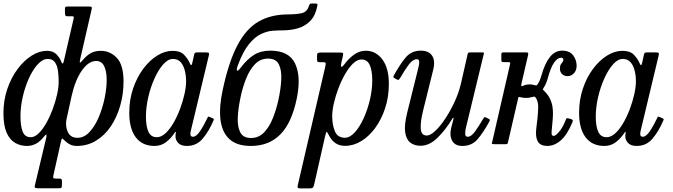

<svg xmlns="http://www.w3.org/2000/svg" viewBox="-20 -817 3816 1088"><path d="M-0.5 -175Q-0.5 -249 21.5 -313.2Q43.5 -377.5 79.8 -426Q116 -474.5 159.5 -501.8Q203 -529 246 -529Q281 -529 300.2 -508.8Q319.5 -488.5 326.5 -469Q335.5 -444.5 341.5 -470L396.5 -708Q399.5 -720.5 397.2 -722.8Q395 -725 383.5 -725H360.5Q351.5 -725 349.8 -730.8Q348 -736.5 348 -746V-764Q348 -773 350 -776.5Q352 -780 361 -780H484Q496 -780 498.8 -777.5Q501.5 -775 499.5 -765L435 -484.5Q430.5 -465 433 -462.8Q435.5 -460.5 450 -477.5Q471 -503 494.8 -516Q518.5 -529 550.5 -529Q604.5 -529 642.2 -489Q680 -449 680 -355Q680 -284 661.2 -218.2Q642.5 -152.5 608 -101.2Q573.5 -50 524.5 -20Q475.5 10 415 10Q395.5 10 380 3.2Q364.5 -3.5 351.5 -16Q338.5 -27.5 334.2 -31.8Q330 -36 325 -13L282 179.5Q280 188 282.5 191.5Q285 195 296.5 195H315Q324 195 327.5 197.5Q331 200 331 209V229Q331 241.5 328.5 245.8Q326 250 314 250H203Q186 250 180.2 247.5Q174.5 245 177.5 234L242 -36.5Q245 -49.5 242.8 -53.5Q240.5 -57.5 228.5 -42Q207 -14.5 183.2 -2.2Q159.5 10 132.5 10Q96.5 10 66.2 -7Q36 -24 17.8 -64.5Q-0.5 -105 -0.5 -175ZM312.5 -352.5Q312.5 -386 308.5 -415.8Q304.5 -445.5 291.2 -464.2Q278 -483 250.5 -483Q222 -483 194.2 -453Q166.5 -423 144.2 -374.2Q122 -325.5 109 -268.5Q96 -211.5 96 -157.5Q96 -104 108.2 -71.8Q120.5 -39.5 154 -39.5Q176.5 -39.5 199.2 -61.5Q222 -83.5 242.2 -119.5Q262.5 -155.5 278.2 -197.5Q294 -239.5 303.2 -280.5Q312.5 -321.5 312.5 -352.5ZM354.5 -110Q356.5 -76.5 372 -56.2Q387.5 -36 419 -36Q456 -36 486.5 -68.2Q517 -100.5 538.8 -151.2Q560.5 -202 572.5 -258.8Q584.5 -315.5 584.5 -365Q584.5 -413 570.2 -442.2Q556 -471.5 525.5 -471.5Q482 -471.5 444.5 -418.2Q407 -365 386.5 -276L357 -142Q353.5 -128 354.5 -110Z M1189.5 -133.5Q1164 -73.5 1129 -31.8Q1094 10 1039 10Q1005.5 10 989.8 -7Q974 -24 974.5 -45.5Q974.5 -52.5 975 -56.5Q975.5 -60.5 976.5 -65Q977 -70 975 -70Q973 -70 970 -65Q949 -33 920.8 -11.5Q892.5 10 856 10Q786.5 10 749.5 -38.8Q712.5 -87.5 712.5 -177.5Q712.5 -251.5 734.2 -315.5Q756 -379.5 792 -427.5Q828 -475.5 871.2 -502.2Q914.5 -529 958 -529Q1001.5 -529 1022.8 -506.8Q1044 -484.5 1053.5 -463Q1059.5 -448.5 1063 -447.8Q1066.5 -447 1070 -461.5L1080 -507Q1081.5 -514 1084.5 -517Q1087.5 -520 1095.5 -520H1146Q1161 -520 1163.5 -516.5Q1166 -513 1163 -501L1061.5 -76.5Q1059 -67.5 1059 -57.5Q1059 -42 1073.5 -42Q1092 -42 1113.2 -73.2Q1134.5 -104.5 1154.5 -147Q1157.5 -153.5 1158.8 -155.5Q1160 -157.5 1167 -154.5L1184 -147.5Q1190.5 -144.5 1191.5 -142Q1192.5 -139.5 1189.5 -133.5ZM1034.5 -355Q1034.5 -388.5 1027.2 -417.5Q1020 -446.5 1003.8 -464.8Q987.5 -483 960 -483Q932 -483 905 -452.5Q878 -422 855.8 -373Q833.5 -324 820.2 -266.5Q807 -209 807 -155Q807 -101.5 821 -70.5Q835 -39.5 868.5 -39.5Q893.5 -39.5 917.8 -61.8Q942 -84 963 -120.2Q984 -156.5 1000 -199Q1016 -241.5 1025.2 -282.8Q1034.5 -324 1034.5 -355Z M1778 -782.5Q1767 -727 1737 -697.2Q1707 -667.5 1666.8 -656.2Q1626.5 -645 1583 -645Q1557.5 -645 1525.5 -642.8Q1493.5 -640.5 1459 -624.2Q1424.5 -608 1390.8 -566.8Q1357 -525.5 1328 -447.5Q1319 -423.5 1323.2 -417.5Q1327.5 -411.5 1344.5 -434Q1380 -481 1418.5 -505.5Q1457 -530 1511.5 -530Q1617.5 -530 1652.2 -457Q1687 -384 1662 -260Q1633.5 -121 1568.8 -55.5Q1504 10 1402 10Q1321.5 10 1279.5 -29.2Q1237.5 -68.5 1229.2 -140.5Q1221 -212.5 1242.5 -310Q1276.5 -468 1325.8 -561.2Q1375 -654.5 1445.5 -695Q1516 -735.5 1614 -735.5Q1657.5 -735.5 1689 -742.2Q1720.5 -749 1730.5 -783.5Q1733.5 -792 1735.8 -794.5Q1738 -797 1747.5 -797H1768Q1776.5 -797 1778.2 -794.2Q1780 -791.5 1778 -782.5ZM1344 -270Q1330.5 -208 1327.5 -154.5Q1324.5 -101 1341 -68Q1357.5 -35 1402 -35Q1446.5 -35 1476.8 -67Q1507 -99 1526.5 -148.5Q1546 -198 1557.5 -250Q1571 -312 1573.8 -365.5Q1576.5 -419 1560.2 -452Q1544 -485 1499.5 -485Q1455 -485 1424.5 -453Q1394 -421 1374.5 -371.5Q1355 -322 1344 -270Z M1799.5 -519.5H1902.5Q1921 -519.5 1923.5 -516Q1926 -512.5 1922.5 -496.5L1915 -465Q1910 -444 1914 -439.2Q1918 -434.5 1932.5 -454Q1957 -487 1987.5 -508.2Q2018 -529.5 2052.5 -529.5Q2109.5 -529.5 2146.5 -480.5Q2183.5 -431.5 2183.5 -342Q2183.5 -268 2162.5 -204Q2141.5 -140 2106.2 -92Q2071 -44 2026.8 -17.2Q1982.5 9.5 1936 9.5Q1903.5 9.5 1881.5 -5.5Q1859.5 -20.5 1846 -46.5Q1834.5 -69 1831.2 -69.8Q1828 -70.5 1822 -44L1760.5 227.5Q1758 239 1754 244.8Q1750 250.5 1735 250.5H1682.5Q1669 250.5 1667.2 246.5Q1665.5 242.5 1667.5 232.5L1823 -438.5Q1826 -452 1825.8 -458.2Q1825.5 -464.5 1810.5 -464.5H1790Q1780.5 -464.5 1778.5 -468.8Q1776.5 -473 1776.5 -484.5V-499Q1776.5 -513.5 1781.2 -516.5Q1786 -519.5 1799.5 -519.5ZM1862.5 -159.5Q1862.5 -109.5 1877.8 -73Q1893 -36.5 1934.5 -36.5Q1962.5 -36.5 1990 -66.5Q2017.5 -96.5 2040 -145.2Q2062.5 -194 2076 -251Q2089.5 -308 2089.5 -362Q2089.5 -415.5 2075.5 -447.8Q2061.5 -480 2028 -480Q2004.5 -480 1980.8 -457.2Q1957 -434.5 1935.8 -397.5Q1914.5 -360.5 1898 -317.2Q1881.5 -274 1872 -232.2Q1862.5 -190.5 1862.5 -159.5Z M2212 -390Q2248.5 -456 2280.5 -493Q2312.5 -530 2365 -530Q2410 -530 2429 -500.8Q2448 -471.5 2434 -418L2377.5 -190Q2362 -127.5 2364.2 -88.2Q2366.5 -49 2398.5 -49Q2419 -49 2447.2 -75.8Q2475.5 -102.5 2504.2 -146.2Q2533 -190 2556.8 -241.8Q2580.5 -293.5 2592 -343.5L2630.5 -512.5Q2632.5 -520 2642.5 -520H2713Q2720.5 -520 2721.8 -518.8Q2723 -517.5 2721.5 -511.5L2619.5 -90Q2616 -74.5 2616.2 -58.2Q2616.5 -42 2630.5 -42Q2650 -42 2671.5 -71.5Q2693 -101 2717 -142.5Q2722 -150.5 2725 -152.5Q2728 -154.5 2734.5 -151L2747.5 -144.5Q2754 -141 2755.5 -138.5Q2757 -136 2752.5 -127.5Q2719 -66 2686.2 -28Q2653.5 10 2600 10Q2558 10 2542 -20Q2526 -50 2537 -93.5L2548.5 -137.5Q2551.5 -148.5 2549 -149.5Q2546.5 -150.5 2543 -144Q2504.5 -80.5 2458.8 -35.8Q2413 9 2363 9Q2328.5 9 2305.2 -8.8Q2282 -26.5 2276 -67.5Q2270 -108.5 2287.5 -179L2348.5 -424Q2350.5 -432 2353.5 -445.8Q2356.5 -459.5 2355.2 -470.5Q2354 -481.5 2342 -481.5Q2319.5 -481.5 2296.8 -451.5Q2274 -421.5 2248.5 -376.5Q2244 -369.5 2240.5 -366Q2237 -362.5 2230 -366L2217.5 -373Q2210 -377 2209 -379.8Q2208 -382.5 2212 -390Z M3222.5 -121.5Q3194 -53 3157.8 -21.5Q3121.5 10 3081.5 10Q3042.5 10 3028 -14.8Q3013.5 -39.5 3018.5 -85L3026 -150Q3029.5 -183.5 3029.8 -211.2Q3030 -239 3018 -260.5Q3011.5 -270 3006.2 -269.5Q3001 -269 2990.5 -266Q2975.5 -262 2961 -262Q2944.5 -262 2931 -266Q2923.5 -268 2920.5 -267.8Q2917.5 -267.5 2916 -259L2858.5 -10.5Q2857 -4 2855.5 -2Q2854 0 2845.5 0H2781Q2766.5 0 2767 -4Q2767.5 -8 2770.5 -18.5L2869.5 -449.5Q2872 -459.5 2870.8 -462.2Q2869.5 -465 2859.5 -465H2832Q2824 -465 2822.5 -468.8Q2821 -472.5 2821 -480.5V-506Q2821 -513 2822.5 -516.5Q2824 -520 2831 -520H2962.5Q2972 -520 2973 -515.8Q2974 -511.5 2972.5 -505L2936.5 -350Q2933 -333 2933.5 -329.8Q2934 -326.5 2943 -330.5Q2954 -335.5 2963.2 -337.2Q2972.5 -339 2979.5 -339Q2991.5 -339 3003 -336Q3013 -333 3018 -332.8Q3023 -332.5 3030.5 -345.5Q3036 -354.5 3040.5 -366.2Q3045 -378 3049 -392Q3067.5 -458 3096.2 -494Q3125 -530 3165.5 -530Q3207.5 -530 3227.5 -503.8Q3247.5 -477.5 3247.5 -444Q3247.5 -418.5 3232.5 -402Q3217.5 -385.5 3196.5 -385.5Q3177 -385.5 3165 -397.5Q3153 -409.5 3153 -428Q3153 -444 3157.8 -451.8Q3162.5 -459.5 3167.2 -464.8Q3172 -470 3172.5 -478Q3172.5 -490 3158.5 -490Q3139.5 -490 3119.8 -462Q3100 -434 3083 -370Q3075 -341.5 3061 -320Q3054.5 -310.5 3056.8 -308.5Q3059 -306.5 3066.5 -299Q3093.5 -272.5 3105.2 -236Q3117 -199.5 3112 -141L3106 -74.5Q3104.5 -58 3107.2 -52.5Q3110 -47 3119 -47Q3127.5 -47 3147.2 -69Q3167 -91 3183.5 -132Q3188 -143.5 3190.5 -146.2Q3193 -149 3203.5 -145.5L3215 -142.5Q3224 -139.5 3225.5 -136Q3227 -132.5 3222.5 -121.5Z M3738.5 -133.5Q3713 -73.5 3678 -31.8Q3643 10 3588 10Q3554.5 10 3538.8 -7Q3523 -24 3523.5 -45.5Q3523.5 -52.5 3524 -56.5Q3524.5 -60.5 3525.5 -65Q3526 -70 3524 -70Q3522 -70 3519 -65Q3498 -33 3469.8 -11.5Q3441.5 10 3405 10Q3335.5 10 3298.5 -38.8Q3261.5 -87.5 3261.5 -177.5Q3261.5 -251.5 3283.2 -315.5Q3305 -379.5 3341 -427.5Q3377 -475.5 3420.2 -502.2Q3463.5 -529 3507 -529Q3550.5 -529 3571.8 -506.8Q3593 -484.5 3602.5 -463Q3608.5 -448.5 3612 -447.8Q3615.5 -447 3619 -461.5L3629 -507Q3630.5 -514 3633.5 -517Q3636.5 -520 3644.5 -520H3695Q3710 -520 3712.5 -516.5Q3715 -513 3712 -501L3610.5 -76.5Q3608 -67.5 3608 -57.5Q3608 -42 3622.5 -42Q3641 -42 3662.2 -73.2Q3683.5 -104.5 3703.5 -147Q3706.5 -153.5 3707.8 -155.5Q3709 -157.5 3716 -154.5L3733 -147.5Q3739.5 -144.5 3740.5 -142Q3741.5 -139.5 3738.5 -133.5ZM3583.5 -355Q3583.5 -388.5 3576.2 -417.5Q3569 -446.5 3552.8 -464.8Q3536.5 -483 3509 -483Q3481 -483 3454 -452.5Q3427 -422 3404.8 -373Q3382.5 -324 3369.2 -266.5Q3356 -209 3356 -155Q3356 -101.5 3370 -70.5Q3384 -39.5 3417.5 -39.5Q3442.5 -39.5 3466.8 -61.8Q3491 -84 3512 -120.2Q3533 -156.5 3549 -199Q3565 -241.5 3574.2 -282.8Q3583.5 -324 3583.5 -355Z"/></svg>

Font: Besley* Narrow
Style: Italic
Weight: 400
Width: 4
Italic angle: -13°
Designer: Owen Earl
Foundry: indestructible type*
Version: Version 3.000; ttfautohint (v1.8.3)